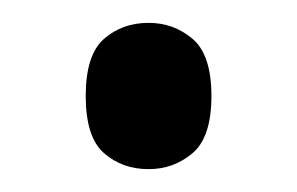

<svg xmlns="http://www.w3.org/2000/svg" viewBox="-20 -141 260 168"><path d="M110 7Q87 7 71 -7Q55 -21 55 -57Q55 -93 71 -107Q87 -121 110 -121Q132 -121 148.5 -107Q165 -93 165 -57Q165 -21 148.5 -7Q132 7 110 7Z"/></svg>

Font: Noto Serif Condensed
Style: Regular
Weight: 400
Width: 3
Designer: Monotype Design Team
Foundry: Monotype Imaging Inc.
Version: Version 2.013; ttfautohint (v1.8.4.7-5d5b)